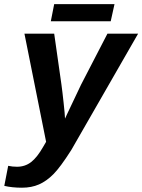

<svg xmlns="http://www.w3.org/2000/svg" viewBox="-62 -689 679 917"><path d="M43 207.5Q-3.9 207.5 -41.5 198.7L-22.9 103Q-2.9 107.4 19.5 107.4Q57.6 107.4 86.7 85Q115.7 62.5 144.5 11.7L158.2 -11.7L54.7 -528.3H196.8L231.4 -285.6Q233.4 -271 236.3 -247.1Q239.3 -223.1 241.9 -197.5Q244.6 -171.9 246.6 -151.1Q248.5 -130.4 248.5 -122.6Q251 -127.4 252.9 -131.8Q254.9 -136.2 256.8 -140.6L324.7 -283.7L451.2 -528.3H597.7L278.3 27.8Q225.6 110.4 193.4 142.6Q160.6 175.8 124.5 191.7Q88.4 207.5 43 207.5ZM484.9 -669.4 466.8 -587.4H180.7L196.8 -669.4Z"/></svg>

Font: Arimo
Style: Italic
Weight: 400
Italic angle: -12°
Designer: Steve Matteson
Foundry: Monotype Imaging Inc.
Version: Version 1.33